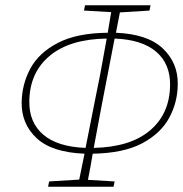

<svg xmlns="http://www.w3.org/2000/svg" viewBox="-20 -707 693 727"><path d="M91 -323Q90 -243 144 -197Q198 -151 304 -147L347 -364Q357 -411 366 -461.5Q375 -512 384 -561Q244 -559 168 -495.5Q92 -432 91 -323ZM366 -313Q358 -272 350.5 -230.5Q343 -189 335 -147Q474 -150 548.5 -213.5Q623 -277 624 -385Q625 -465 571.5 -511Q518 -557 414 -561ZM298 -667 302 -687H550L546 -667L434 -660L419 -583Q539 -578 596.5 -523.5Q654 -469 653 -389Q653 -321 621 -261.5Q589 -202 518.5 -164.5Q448 -127 331 -125Q327 -100 322.5 -75.5Q318 -51 313 -26L414 -20L410 0H162L166 -20L280 -27L300 -125Q176 -130 118.5 -184Q61 -238 62 -319Q63 -388 95 -447.5Q127 -507 199 -544.5Q271 -582 388 -583Q391 -603 394.5 -622.5Q398 -642 401 -661Z"/></svg>

Font: Source Serif Pro ExtraLight
Style: Italic
Weight: 200
Italic angle: -12°
Designer: Frank Grießhammer
Foundry: Adobe Systems Incorporated
Version: Version 3.001;hotconv 1.0.111;makeotfexe 2.5.65597